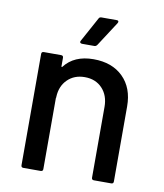

<svg xmlns="http://www.w3.org/2000/svg" viewBox="-80 -766 710 831"><g transform="rotate(10 275.0 -350.0)"><path d="M475 -340V-10Q475 0 465 0H389Q379 0 379 -10V-321Q379 -371 350 -402Q321 -433 273 -433Q227 -433 197.5 -404Q168 -375 166 -328Q166 -322 165 -322V-10Q165 0 155 0H79Q69 0 69 -10V-499Q69 -509 79 -509H155Q165 -509 165 -499V-462Q165 -460 166.5 -459Q168 -458 169 -460Q212 -516 297 -516Q379 -516 427 -468.5Q475 -421 475 -340ZM299 -700H366Q372 -700 373.5 -696.5Q375 -693 372 -688L302 -580Q297 -573 290 -573H236Q230 -573 227.5 -576.5Q225 -580 228 -585L287 -693Q290 -700 299 -700Z"/></g></svg>

Font: BarlowMedium
Style: Regular
Weight: 500
Designer: Jeremy Tribby
Foundry: Tribby Type
Version: Version 1.422